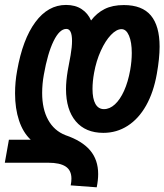

<svg xmlns="http://www.w3.org/2000/svg" viewBox="-62 -580 682 797"><path d="M234.5 161.5Q234.5 127 210.5 111.2Q186.5 95.5 138.5 95.5H-42L-25 0H65.5Q33.5 -30 17 -79.8Q0.5 -129.5 0.5 -192Q0.5 -240 9 -286Q32 -417 84.8 -488.2Q137.5 -559.5 212 -559.5Q250.5 -559.5 276.8 -542.2Q303 -525 316 -495Q339.5 -526 372.2 -542.5Q405 -559 452 -559Q528 -559 564.2 -515.8Q600.5 -472.5 600.5 -386.5Q600.5 -338 589 -273.5Q575.5 -197 544.5 -142Q513.5 -87 468 -57.8Q422.5 -28.5 367 -28.5Q293 -28.5 252.5 -76.5Q212 -124.5 212 -210.5Q212 -243.5 219 -285.5L231 -350.5Q237 -385 237 -410Q237 -460 213.5 -460Q185 -460 160.2 -409Q135.5 -358 120 -270Q113 -232 113 -194Q113 -127.5 137.8 -82.5Q162.5 -37.5 209.5 -19Q278.5 4.5 312 44Q345.5 83.5 345.5 142.5Q345.5 167.5 339.5 197.5L231.5 189.5Q234.5 174.5 234.5 161.5ZM478.5 -289.5Q485 -326.5 485 -360Q485 -405 473.5 -432Q462 -459 442.5 -459Q421.5 -459 398.5 -435Q375.5 -411 356.5 -369.2Q337.5 -327.5 328.5 -277.5Q322 -241.5 322 -211Q322 -170 334.2 -148.5Q346.5 -127 369.5 -127Q393.5 -127 415 -146.8Q436.5 -166.5 453 -203Q469.5 -239.5 478.5 -289.5Z"/></svg>

Font: JuliaMono SemiBold
Style: Italic
Weight: 600
Italic angle: -9°
Monospace: yes
Designer: cormullion
Foundry: corm
Version: Version 0.056; ttfautohint (v1.8.4)